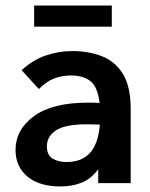

<svg xmlns="http://www.w3.org/2000/svg" viewBox="-20 -660 540 692"><path d="M198 12Q121 12 78.5 -24Q36 -60 36 -119Q36 -193 102.5 -241.5Q169 -290 296 -290Q303 -290 314.5 -290Q326 -290 339 -289Q332 -347 306 -367.5Q280 -388 236 -388Q204 -388 176 -377.5Q148 -367 120 -339L58 -407Q98 -444 145 -460Q192 -476 241 -476Q299 -476 347 -457.5Q395 -439 423 -393.5Q451 -348 451 -268V0H334V-50Q308 -15 274 -1.5Q240 12 198 12ZM149 -133Q149 -101 169.5 -88.5Q190 -76 220 -76Q274 -76 304 -108.5Q334 -141 340 -211Q327 -211 315 -211.5Q303 -212 294 -212Q214 -212 181.5 -190Q149 -168 149 -133ZM103 -564V-640H383V-564Z"/></svg>

Font: Ligconsolata
Style: Bold
Weight: 700
Monospace: yes
Designer: Raph Levien, Cyreal, Brenton Simpson
Foundry: Raph Levien, Cyreal, Google
Version: Version 3.001; ttfautohint (v1.8.2.53-6de2)